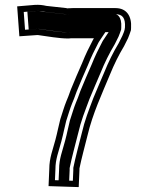

<svg xmlns="http://www.w3.org/2000/svg" viewBox="-20 -701 604 783"><path d="M260 -544C264 -544.7 269.3 -545 276 -545H363C361.7 -543 360.3 -540.7 359 -538C343.1 -507.8 329.3 -479.8 315 -444C296.9 -401.8 287.1 -381.3 269 -336C261 -313.3 255 -297.7 251 -289C241.8 -266.7 233.9 -238.7 226 -215C218.2 -185.3 214.6 -163.1 206 -131C195.3 -89.6 181 -57.2 181 -11L178 58L301 62L304 -7V-14C312.1 -54.3 326.7 -107.6 337 -149C357.8 -237.4 395.8 -318.2 428 -396C445.7 -439.3 463.9 -476.2 486 -513L502 -545C506.7 -556.3 510.7 -567.3 514 -578C514 -579.3 514.2 -582.5 514.5 -587.5C517.6 -634.2 497.2 -668 451 -668H276C268 -668 260.7 -667.7 254 -667C252.7 -667 251.7 -667.3 251 -668C230.1 -670.1 207.2 -672.8 187 -675L169 -677C153.4 -680.5 140.7 -682.1 121 -681L50 -675L59 -553L131 -558H135C174.5 -553.1 217.4 -544 260 -544ZM276 -643H451C479.5 -643 492.1 -627.8 489.6 -589.2C488.7 -575.9 483.2 -565.1 479.2 -555.4L464.1 -525C441.5 -487.4 422.7 -449.4 404.9 -405.5C388 -364.8 379 -346.1 360.7 -301.1C340.1 -245.7 326.9 -215.2 312.7 -154.9C302.3 -113.4 287.5 -59 279 -16.5V-7.5L277.1 36.2L204.1 33.8L206 -10.5C206 -52.4 218.7 -80.5 230.2 -124.6C238.9 -157.2 243 -181.3 250 -207.9C258.1 -232.4 266 -259.7 273.9 -279C278.6 -289.3 284.8 -305.7 292.4 -327.2C310.7 -372.9 319.5 -391.1 338.1 -434.4C352.3 -470 365.2 -496 381.2 -526.6C382.5 -529 383.1 -530.1 383.8 -531.1L409.7 -570H276C269.7 -570 261.4 -569.4 258.2 -569C220.3 -569.4 175.5 -578.1 136.6 -583H130.1L82.1 -579.7L76.8 -652.2L122.8 -656.1C141.9 -657 149.9 -655.6 164.9 -652.3L184.2 -650.2C202.8 -648.1 222.1 -645.8 241.8 -643.8C243.8 -643.4 253 -642 254 -642H255.2C261.5 -642.6 268.1 -643 276 -643ZM256.2 -569C260.4 -569.5 269.6 -570 276 -570H423L399.9 -535.4C399.1 -534.2 398.3 -532.9 397.1 -530.4C381.1 -499.9 368 -473.4 353.7 -437.7C335.3 -394.7 326.2 -375.8 307.9 -330.3C300.1 -308.2 294.1 -292.3 289.6 -282.4C281.4 -262.3 273.4 -234.6 265.3 -210.4C258.1 -182.8 254.2 -159.4 245.5 -126.9C234.3 -83.7 221 -54.2 221 -10.7L219 34.3L262.1 35.7L264 -7.3V-15.6C272.3 -57.3 287.1 -111.3 297.5 -152.7C311.5 -212.5 324.6 -242.5 345.1 -297.9C363.3 -342.7 372.4 -361.4 389.3 -402.2C407.1 -446.1 425.2 -482.7 448.2 -521.1L463.5 -551.8C467.6 -561.8 471 -571.1 474.1 -580.7C474.2 -582.5 474.3 -585.2 474.5 -588.5C477.7 -636.6 454.8 -643 451 -643H276C268.2 -643 263 -642.6 257.2 -642H254C253 -642 237.4 -643.9 236.2 -644.2C217 -646.2 197.5 -648.4 180 -650.4L158.7 -652.7C145.5 -655.7 140 -656.9 125.4 -656.1L91.6 -653.3L97 -580.8L128.8 -583H139C177.7 -578.2 223.2 -569.9 256.2 -569Z"/></svg>

Font: Tape
Style: Regular
Weight: 500
Foundry: Cannot Into Space Fonts
Version: Version 0.97